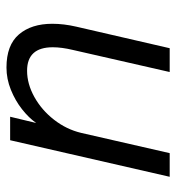

<svg xmlns="http://www.w3.org/2000/svg" viewBox="4 -532 539 587"><g transform="rotate(90 273.5 -238.5)"><path d="M52.7 -128.9Q52.7 -164.1 61.5 -202.1L127.4 -487.8H200.2L132.8 -192.4Q124.5 -157.7 124.5 -130.4Q124.5 -51.8 196.3 -51.8Q236.3 -51.8 276.4 -74Q316.4 -96.2 345.9 -134Q375.5 -171.9 386.2 -216.8L448.2 -487.8H520.5L408.7 0H336.9L356 -79.6Q340.3 -57.1 314 -36.4Q287.6 -15.6 254.4 -2.2Q221.2 11.2 186.5 11.2Q117.7 11.2 85.2 -26.9Q52.7 -64.9 52.7 -128.9Z"/></g></svg>

Font: Acari Sans
Style: Italic
Weight: 400
Italic angle: -13°
Designer: Alfredo Marco Pradil and Stefan Peev
Foundry: Hanken Design Co.
Version: Version 1.045;January 11, 2019;FontCreator 11.5.0.2425 64-bi